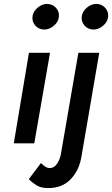

<svg xmlns="http://www.w3.org/2000/svg" viewBox="-20 -728 569 975"><path d="M145 -644Q148 -670 171.5 -689.5Q195 -709 221 -708Q248 -707 265 -687.5Q282 -668 279 -642Q276 -616 252.5 -596.5Q229 -577 203 -578Q176 -579 159 -598.5Q142 -618 145 -644ZM395 -644Q398 -670 421.5 -689.5Q445 -709 471 -708Q498 -707 515 -687.5Q532 -668 529 -642Q526 -616 502.5 -596.5Q479 -577 453 -578Q426 -579 409 -598.5Q392 -618 395 -644ZM188 100Q196 108 207.5 116.5Q219 125 230 125Q255 127 271 101.5Q287 76 291 44L378 -460H484L394 65Q383 136 339 182Q295 228 223 227Q188 227 165.5 213Q143 199 126 182ZM127 -460H234L154 0H50Z"/></svg>

Font: Jost* Medium
Style: Italic
Weight: 500
Italic angle: -10°
Version: Version 3.7